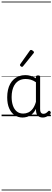

<svg xmlns="http://www.w3.org/2000/svg" viewBox="-20 -1468 663 2426"><path d="M265 17Q210 17 166 -12Q122 -41 96.5 -98Q71 -155 71 -238Q71 -288 80.5 -331Q90 -374 109 -408.5Q128 -443 156 -467.5Q184 -492 220.5 -505.5Q257 -519 301 -519Q335 -519 368 -509Q401 -499 434 -479V-495Q434 -506 440.5 -510.5Q447 -515 461 -515Q475 -515 481 -510.5Q487 -506 487 -496V-91Q487 -70 491.5 -56.5Q496 -43 506 -36.5Q516 -30 531 -30Q541 -30 550.5 -33.5Q560 -37 569.5 -44.5Q579 -52 590 -63Q595 -69 601.5 -68.5Q608 -68 614 -61Q621 -55 622 -48Q623 -41 619 -34Q608 -19 592 -7.5Q576 4 558 10.5Q540 17 522 17Q501 17 485.5 11.5Q470 6 458.5 -5.5Q447 -17 441.5 -33.5Q436 -50 435 -72Q435 -76 434.5 -81.5Q434 -87 434 -92Q411 -47 382 -23.5Q353 0 322.5 8.5Q292 17 265 17ZM127 -242Q127 -180 143.5 -133Q160 -86 192.5 -59.5Q225 -33 274 -33Q306 -33 336.5 -46.5Q367 -60 392.5 -92.5Q418 -125 434 -181V-429Q399 -453 367 -461.5Q335 -470 302 -470Q270 -470 243 -460.5Q216 -451 194.5 -432Q173 -413 158 -385.5Q143 -358 135 -322Q127 -286 127 -242ZM258 -623Q251 -623 241.5 -631Q232 -639 232 -647Q232 -649 233.5 -651.5Q235 -654 237 -659L356 -827Q359 -833 363 -835Q367 -837 372 -837Q379 -837 387.5 -832Q396 -827 402.5 -820.5Q409 -814 409 -807Q409 -803 407.5 -800Q406 -797 402 -793L272 -632Q265 -623 258 -623ZM0 928H623V938H0ZM0 -20H623V0H0ZM0 -505H623V-500H0ZM0 -1448H623V-1438H0Z"/></svg>

Font: Playwrite ID Guides
Style: Regular
Weight: 400
Designer: Veronika Burian, José Scaglione
Foundry: TypeTogether
Version: Version 1.003